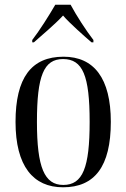

<svg xmlns="http://www.w3.org/2000/svg" viewBox="-20 -786 537 816"><path d="M117 -616V-606H124C162 -640 213 -682 248 -720C274 -689 342 -629 369 -606H377V-616C346 -656 304 -721 280 -766H215C189 -721 148 -656 117 -616ZM248 10C382 10 451 -78 451 -268C451 -454 379 -545 250 -545C113 -545 46 -455 46 -268C46 -80 121 10 248 10ZM249 0C169 0 137 -74 137 -268C137 -464 166 -535 248 -535C332 -535 361 -464 361 -268C361 -74 332 0 249 0Z"/></svg>

Font: Noto Serif Display Condensed
Style: Regular
Weight: 400
Width: 3
Designer: Monotype Design Team
Foundry: Monotype Imaging Inc.
Version: Version 2.009